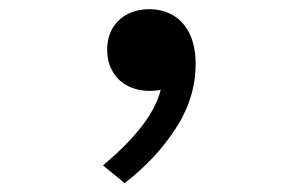

<svg xmlns="http://www.w3.org/2000/svg" viewBox="-20 -183 660 424"><path d="M216.7 -73.2Q216.7 -100.7 228.8 -121Q241 -141.3 262.2 -152Q283.3 -162.7 309.7 -162.7Q338.7 -162.7 361.8 -149.4Q385 -136.2 398.5 -109Q412 -81.8 412 -41.3Q412 33.2 367.8 101.1Q323.7 169 255.2 221.3L207.3 182.2Q267.5 132.2 301.2 84.8Q335 37.5 340.5 -13.2L359.2 6.8Q337 17.7 311.3 17.7Q283.7 17.7 262.2 6.7Q240.8 -4.3 228.8 -25.1Q216.7 -45.8 216.7 -73.2Z"/></svg>

Font: Monaspace Neon Var
Style: Regular
Weight: 400
Designer: Riley Cran and the Lettermatic Team
Version: Version 1.000 (Monaspace Neon Var)